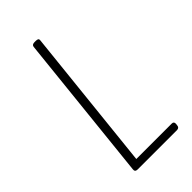

<svg xmlns="http://www.w3.org/2000/svg" viewBox="-220 -764 827 827"><g transform="rotate(-45 193.5 -351.0)"><path d="M97 0Q80 0 82 -15L153 -690Q154 -702 170 -702H178Q195 -702 193 -690L124 -36H340Q353 -36 352 -22L351 -14Q350 0 335 0Z"/></g></svg>

Font: Asap Condensed Condensed Thin
Style: Italic
Weight: 100
Width: 3
Italic angle: -6°
Designer: Pablo Cosgaya
Foundry: Omnibus-Type
Version: Version 3.001; ttfautohint (v1.8.4.7-5d5b)